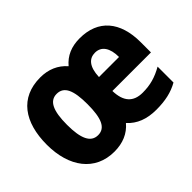

<svg xmlns="http://www.w3.org/2000/svg" viewBox="-109 -796 1042 1042"><g transform="rotate(-45 411.5 -275.0)"><path d="M571 -559C507 -559 458 -538 421 -494C383 -538 331 -560 269 -560C114 -560 36 -449 36 -276C36 -105 122 10 269 10C334 10 386 -12 423 -56C464 -11 519 10 591 10C661 10 713 -2 761 -29V-151C708 -121 663 -108 604 -108C533 -108 496 -148 494 -231H790V-310C790 -467 712 -559 571 -559ZM574 -445C623 -445 650 -405 650 -336H496C499 -414 530 -445 574 -445ZM269 -434C326 -434 348 -382 348 -276C348 -169 326 -116 270 -116C214 -116 190 -170 190 -275C190 -382 214 -434 269 -434Z"/></g></svg>

Font: Noto Sans Sinhala UI Condensed ExtraBold
Style: Regular
Weight: 800
Width: 3
Designer: Jelle Bosma - Monotype Design Team
Foundry: Monotype Imaging Inc.
Version: Version 2.006